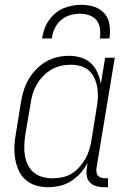

<svg xmlns="http://www.w3.org/2000/svg" viewBox="-20 -770 540 798"><path d="M179 8Q153 8 128.5 0.5Q104 -7 85.5 -23.5Q67 -40 57 -63Q47 -86 43 -111Q39 -136 40 -162.5Q41 -189 46 -215L67 -345Q71 -370 78.5 -394Q86 -418 99 -440.5Q112 -463 130.5 -482Q149 -501 171.5 -514Q194 -527 218.5 -532.5Q243 -538 268 -538Q293 -538 317 -530.5Q341 -523 358.5 -506.5Q376 -490 385.5 -467.5Q395 -445 399 -421L417 -530H457L381 -71Q380 -63 381 -54.5Q382 -46 387 -40Q392 -34 400 -31.5Q408 -29 417 -29H429V8H411Q394 8 379 3.5Q364 -1 353.5 -12Q343 -23 340.5 -39Q338 -55 341 -71L344 -93Q332 -70 314.5 -50.5Q297 -31 275 -17Q253 -3 228 2.5Q203 8 179 8ZM198 -29Q218 -29 238.5 -33Q259 -37 277 -48Q295 -59 309.5 -75Q324 -91 334.5 -109.5Q345 -128 351 -147.5Q357 -167 360 -187L381 -317Q385 -338 386.5 -360Q388 -382 385 -402.5Q382 -423 374 -442Q366 -461 351.5 -475Q337 -489 317 -495Q297 -501 275 -501Q254 -501 233.5 -496.5Q213 -492 194 -481Q175 -470 159.5 -454Q144 -438 133 -419Q122 -400 116 -380Q110 -360 107 -339L85 -209Q82 -188 81 -166Q80 -144 83.5 -123.5Q87 -103 96 -84.5Q105 -66 120.5 -53Q136 -40 156.5 -34.5Q177 -29 198 -29ZM155 -610Q158 -629 164 -647.5Q170 -666 181.5 -683Q193 -700 208.5 -713.5Q224 -727 242.5 -735Q261 -743 280 -746.5Q299 -750 318 -750Q346 -750 372 -741.5Q398 -733 415 -713Q432 -693 435.5 -665.5Q439 -638 435 -610H395Q398 -630 395.5 -650.5Q393 -671 381.5 -685.5Q370 -700 351 -706.5Q332 -713 312 -713Q291 -713 270 -706.5Q249 -700 232.5 -685.5Q216 -671 207 -651Q198 -631 195 -610Z"/></svg>

Font: Iosevka Slab Extralight
Style: Italic
Weight: 200
Italic angle: -9°
Monospace: yes
Designer: Belleve Invis
Foundry: Belleve Invis
Version: Version 11.1.1; ttfautohint (v1.8.3)